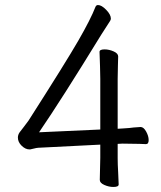

<svg xmlns="http://www.w3.org/2000/svg" viewBox="-20 -716 640 762"><path d="M449 -31Q451 7 451 16Q451 26 430 26Q412 26 394 18Q376 10 376 -2L378 -90V-142L141 -130Q125 -130 104 -124Q102 -123 97 -123Q81 -123 66 -137.5Q51 -152 51 -170Q51 -181 58 -191L75 -213Q90 -233 93 -237Q242 -470 291 -555Q340 -640 359 -689Q362 -696 369 -696Q383 -696 401.5 -677Q420 -658 420 -642Q420 -638 417 -633L381 -577Q224 -321 135 -191L378 -202V-403L377 -452L375 -510Q375 -520 395 -520Q413 -520 431 -512Q449 -504 449 -492Q449 -471 448 -456L447 -403V-205L465 -206Q499 -208 510 -210L538 -212Q550 -212 560 -194Q570 -176 570 -160Q570 -144 559 -144Q545 -144 534 -145L466 -146L447 -145V-88Q447 -65 449 -31Z"/></svg>

Font: Iansui 0.93
Style: Regular
Weight: 400
Designer: But Ko / Fontworks Inc.
Foundry: zi-hi.com / Fontworks Inc.
Version: Version 0.931